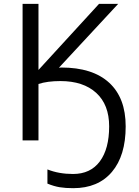

<svg xmlns="http://www.w3.org/2000/svg" viewBox="-20 -734 729 1004"><path d="M295.9 -310.1Q227.5 -310.1 181.2 -294.9V0H98.1V-713.9H181.2V-368.2L498 -713.9H598.1L288.1 -379.9L300.8 -380.9Q464.4 -380.9 550.8 -301.5Q637.2 -222.2 637.2 -73.2Q637.2 80.1 565.2 165Q493.2 250 362.8 250Q322.8 250 292.5 245.1Q262.2 240.2 228 226.1V151.9Q287.6 175.8 361.8 175.8Q453.1 175.8 502 110.1Q550.8 44.4 550.8 -73.2Q550.8 -186.5 483.2 -248.3Q415.5 -310.1 295.9 -310.1Z"/></svg>

Font: HunimalSansv1.5
Style: Regular
Weight: 400
Foundry: Ascender Corporation
Version: Version 1.10